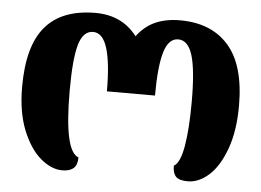

<svg xmlns="http://www.w3.org/2000/svg" viewBox="-44 -607 915 672"><g transform="rotate(5 413.0 -270.5)"><path d="M32 -270Q32 -414 90 -482Q148 -550 266 -550Q359 -550 412 -481Q439 -517 476 -533.5Q513 -550 563 -550Q673 -550 733.5 -481Q794 -412 794 -270Q794 -182 771 -118.5Q748 -55 712.5 -23Q677 9 638 9Q608 9 596.5 -3Q585 -15 585 -41Q607 -53 617.5 -113.5Q628 -174 628 -270Q628 -381 612.5 -432Q597 -483 562 -483Q528 -483 513 -432.5Q498 -382 498 -280H329Q329 -380 313 -431.5Q297 -483 263 -483Q228 -483 213.5 -433Q199 -383 199 -270Q199 -58 250 -41Q250 -14 236.5 -2.5Q223 9 197 9Q159 9 121 -23Q83 -55 57.5 -118Q32 -181 32 -270Z"/></g></svg>

Font: Noto Serif Georgian Black Cond
Style: Regular
Weight: 900
Width: 3
Designer: Monotype Design team
Foundry: Monotype Imaging Inc.
Version: Version 1.000